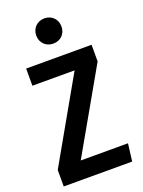

<svg xmlns="http://www.w3.org/2000/svg" viewBox="-169 -997 798 1073"><g transform="rotate(-20 230.0 -460.0)"><path d="M236 -920C192 -920 161 -887 161 -845C161 -802 192 -770 236 -770C281 -770 311 -802 311 -845C311 -887 281 -920 236 -920ZM434 -691H45V-589H296L17 -98V0H424L437 -104H156L434 -592Z"/></g></svg>

Font: Fira Sans Condensed Medium
Style: Regular
Weight: 500
Width: 3
Designer: Carrois Corporate & Edenspiekermann AG
Foundry: Carrois Corporate GbR & Edenspiekermann AG
Version: Version 4.202;PS 004.202;hotconv 1.0.88;makeotf.lib2.5.64775